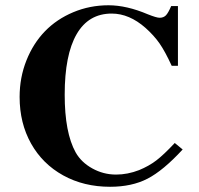

<svg xmlns="http://www.w3.org/2000/svg" viewBox="-20 -697 762 736"><path d="M649.9 -148.9 680.2 -124Q605.5 -43 545.4 -12Q485.4 19 401.9 19Q301.3 19 222.2 -24.7Q143.1 -68.4 99.1 -146.7Q55.2 -225.1 55.2 -325.2Q55.2 -399.9 81.3 -465.3Q107.4 -530.8 152.3 -577.1Q197.3 -623.5 260.7 -650.1Q324.2 -676.8 396 -676.8Q465.3 -676.8 546.9 -642.1Q580.1 -628.9 591.8 -628.9Q606.9 -628.9 616 -638.2Q625 -647.5 636.2 -673.8H662.1V-444.8H638.2Q612.8 -500 591.6 -530.5Q570.3 -561 538.1 -589.8Q475.6 -645 408.2 -645Q319.3 -645 273.7 -565.9Q228 -486.8 228 -334Q228 -188.5 270 -112.8Q291.5 -74.7 334 -51.3Q376.5 -27.8 424.8 -27.8Q469.2 -27.8 513.2 -44.9Q550.3 -60.1 578.9 -81.8Q607.4 -103.5 649.9 -148.9Z"/></svg>

Font: Accordance
Style: Bold
Weight: 700
Version: Version 1.2 (build January 31, 2020) Miklal Software Solutio